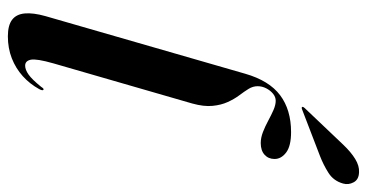

<svg xmlns="http://www.w3.org/2000/svg" viewBox="-248 -698 955 500"><g transform="rotate(90 230.0 -448.5)"><path d="M324.5 -728.5Q360.5 -728.5 377.5 -715.8Q394.5 -703 394.5 -685.5Q394.5 -669.5 383.5 -659.5Q372.5 -649.5 353 -649.5Q339.5 -649.5 324.5 -655.2Q309.5 -661 294.8 -669Q280 -677 266.8 -682.8Q253.5 -688.5 243 -688.5Q233 -688.5 224.5 -681.5Q216 -674.5 210.5 -663.8Q205 -653 205 -641.5Q205 -629 212 -617.8Q219 -606.5 228.8 -593.5Q238.5 -580.5 246.2 -563.5Q254 -546.5 256.2 -524Q258.5 -501.5 250 -471L145.5 -109.5Q133 -65.5 136 -50.8Q139 -36 151.5 -36Q162 -36 174.8 -45Q187.5 -54 206.5 -77.5Q209.5 -82 210.8 -83Q212 -84 213.5 -84Q215.5 -83.5 215.5 -80.8Q215.5 -78 212.5 -72.5Q199 -48 178.8 -29.8Q158.5 -11.5 132.2 -1.2Q106 9 75 9Q46.5 9 32 -2Q17.5 -13 15.5 -35Q13.5 -57 22.5 -89L172.5 -609Q190.5 -671.5 228.5 -700Q266.5 -728.5 324.5 -728.5ZM357 -864Q376.5 -884.5 394.5 -895.5Q412.5 -906.5 429 -905.5Q448 -905 455.2 -891.5Q462.5 -878 458.5 -864Q451.5 -839 430.5 -825.8Q409.5 -812.5 386 -803.5L265 -757Q263.5 -756.5 261.8 -756.2Q260 -756 259 -757.5Q258.5 -758.5 259.2 -760.2Q260 -762 261.5 -763.5Z"/></g></svg>

Font: Fraunces 120pt SemiBold
Style: Italic
Weight: 600
Italic angle: -16°
Version: Version 1.000;[b76b70a41]